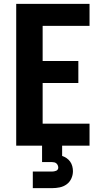

<svg xmlns="http://www.w3.org/2000/svg" viewBox="-20 -755 540 995"><path d="M64 0V-735H444V-621H201V-439H386V-325H201V-114H444V0ZM150 220V134H250Q255 134 260.5 133Q266 132 271 130Q276 128 279 123.5Q282 119 282 114Q282 108 279.5 102Q277 96 272.5 92Q268 88 262 86.5Q256 85 250 85H198V0H302V53Q314 57 325 64.5Q336 72 343.5 82.5Q351 93 354.5 106Q358 119 358 132Q358 152 349.5 170.5Q341 189 325 200.5Q309 212 289.5 216Q270 220 250 220Z"/></svg>

Font: Iosevka Term Curly Heavy
Style: Regular
Weight: 900
Designer: Belleve Invis
Foundry: Belleve Invis
Version: Version 32.3.0